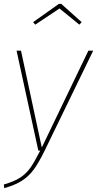

<svg xmlns="http://www.w3.org/2000/svg" viewBox="-26 -782 504 997"><path d="M205 2Q175 63 149.5 98Q124 133 88.5 156Q53 179 -4 195L-6 176Q47 161 78.5 140.5Q110 120 131.5 89.5Q153 59 183 0H173L60 -519H83L191 -16L433 -519H458ZM157 -654 146 -667 280 -762H292L398 -667L386 -654L283 -738Z"/></svg>

Font: Fira Sans Thin
Style: Italic
Weight: 250
Italic angle: -8°
Designer: Carrois Corporate & Edenspiekermann AG
Foundry: Carrois Corporate GbR & Edenspiekermann AG
Version: Version 4.203